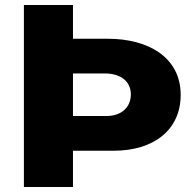

<svg xmlns="http://www.w3.org/2000/svg" viewBox="-20 -743 769 763"><path d="M698 -366C698 -516 568 -589 409 -589H270V-723H75V0H270V-144H432C589 -144 698 -225 698 -366ZM500 -368C500 -317 463 -282 403 -282H270V-451H398C456 -451 500 -422 500 -368Z"/></svg>

Font: United Sans ExtraBold
Style: Regular
Weight: 800
Designer: Pablo Impallari, Rodrigo Fuenzalida (Modified by Dan O. Williams)
Version: Version 1.000;PS 001.000;hotconv 1.0.88;makeotf.lib2.5.64775